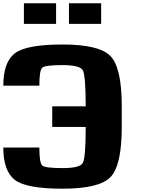

<svg xmlns="http://www.w3.org/2000/svg" viewBox="-20 -1145 884 1165"><path d="M0 -250H218.8Q218.8 -156.2 236.3 -140.6Q253.9 -125 359.4 -125Q464.8 -125 482.4 -156.2Q500 -187.5 500 -375H296.9V-500H500Q500 -687.5 482.4 -718.8Q464.8 -750 359.4 -750Q253.9 -750 236.3 -734.4Q218.8 -718.8 218.8 -625H0Q0 -765.6 68.4 -820.3Q136.7 -875 359.4 -875Q582 -875 650.4 -804.7Q718.8 -734.4 718.8 -500V-375Q718.8 -140.6 650.4 -70.3Q582 0 359.4 0Q136.7 0 68.4 -54.7Q0 -109.4 0 -250ZM593.8 -1125V-1000H398.4V-1125ZM320.3 -1125V-1000H125V-1125Z"/></svg>

Font: CraftyPE
Style: Regular
Weight: 400
Designer: Erek Butcher
Foundry: Haunted Coop
Version: Version 0.018;April 4, 2024;FontCreator 15.0.0.2962 64-bit